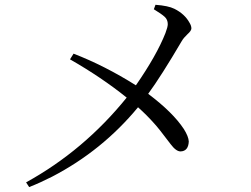

<svg xmlns="http://www.w3.org/2000/svg" viewBox="-20 -761 1040 794"><path d="M616.2 -722.7 623 -741.2Q675.8 -737.3 701.2 -724.6Q744.1 -703.1 763.7 -667Q771.5 -654.3 771.5 -643.6Q771.5 -633.8 754.9 -619.1Q739.3 -604.5 731.4 -590.8Q646.5 -446.3 592.8 -373Q695.3 -295.9 740.2 -227.5Q759.8 -196.3 760.7 -175.8Q758.8 -135.7 726.6 -134.8Q708 -134.8 685.5 -165Q634.8 -232.4 617.2 -251Q586.9 -285.2 550.8 -317.4Q402.3 -137.7 195.3 -30.3Q147.5 -5.9 100.6 12.7L87.9 -6.8Q327.1 -138.7 503.9 -357.4Q399.4 -441.4 269.5 -515.6L284.2 -539.1Q413.1 -489.3 542 -408.2Q627.9 -532.2 664.1 -624Q673.8 -649.4 673.8 -661.1Q673.8 -679.7 661.1 -691.4Q648.4 -703.1 616.2 -722.7Z"/></svg>

Font: GenYoMin JP Regular
Style: Regular
Weight: 400
Version: Version 1.001;PS 1;hotconv 16.6.51;makeotf.lib2.5.65220 DEVE